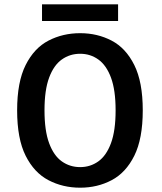

<svg xmlns="http://www.w3.org/2000/svg" viewBox="-20 -860 750 891"><path d="M352 11Q271.5 11 205 -23.8Q138.5 -58.5 99 -137.2Q59.5 -216 59.5 -348Q59.5 -479.5 99 -558.2Q138.5 -637 205 -671.5Q271.5 -706 352 -706Q432 -706 498 -671.5Q564 -637 603.2 -558.2Q642.5 -479.5 642.5 -348Q642.5 -216 603.2 -137.2Q564 -58.5 498 -23.8Q432 11 352 11ZM352 -84.5Q399 -84.5 436.2 -111Q473.5 -137.5 495 -195.5Q516.5 -253.5 516.5 -348Q516.5 -442 495 -499.8Q473.5 -557.5 436.2 -584Q399 -610.5 352 -610.5Q304.5 -610.5 267 -584Q229.5 -557.5 208 -499.8Q186.5 -442 186.5 -348Q186.5 -253.5 208 -195.5Q229.5 -137.5 267 -111Q304.5 -84.5 352 -84.5ZM175 -840H528V-762.5H175Z"/></svg>

Font: League Mono Medium
Style: Regular
Weight: 500
Width: 6
Designer: Tyler Finck
Foundry: The League of Moveable Type / Tyler Finck
Version: Version 2.300;RELEASE